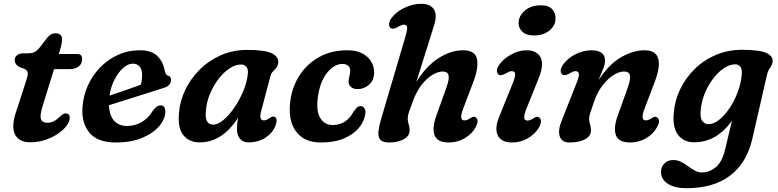

<svg xmlns="http://www.w3.org/2000/svg" viewBox="-20 -739 4100 1012"><path d="M110 -375.5 81.5 -386Q57.5 -399.5 57.5 -422Q57.5 -438 70 -448Q82.5 -458 103.5 -458H129Q147.5 -458 160.2 -463.8Q173 -469.5 187.5 -486.5L228.5 -539.5Q236.5 -549.5 247.2 -556.5Q258 -563.5 274 -563.5Q290.5 -563.5 298.8 -555Q307 -546.5 307 -533Q307 -510 295 -470.5L290 -454.5H386.5Q413 -454.5 413 -428Q413 -403 394.8 -388.8Q376.5 -374.5 346 -374.5H265L206 -185Q188.5 -129.5 196 -110.8Q203.5 -92 228 -92Q248 -92 263.8 -100Q279.5 -108 298 -126.5Q308.5 -135.5 314 -138.2Q319.5 -141 327 -141Q347.5 -141 347.5 -117.5Q347.5 -98.5 331 -76.2Q314.5 -54 285.5 -34.2Q256.5 -14.5 219 -1.8Q181.5 11 139.5 11Q79 11 58.2 -32.2Q37.5 -75.5 69 -162.5L115.5 -305.5Q126.5 -336.5 126.2 -351.8Q126 -367 110 -375.5Z M851.5 -152Q851.5 -113.5 820.5 -75.8Q789.5 -38 731.2 -13Q673 12 590.5 12Q495.5 12 452.8 -38Q410 -88 414.5 -169.5Q418 -231 442.2 -286Q466.5 -341 507.5 -383.2Q548.5 -425.5 602 -449.8Q655.5 -474 717 -474Q779.5 -474 810.2 -443Q841 -412 849 -363Q851 -355 854.8 -348.5Q858.5 -342 863.5 -341Q881.5 -338 881.5 -317.5Q881.5 -303.5 872 -292.2Q862.5 -281 839.5 -274.5Q802 -262.5 750.5 -246.2Q699 -230 646.8 -213.5Q594.5 -197 554.5 -184.5Q556.5 -129 582 -102Q607.5 -75 649 -75Q691.5 -75 727.5 -96Q763.5 -117 785.5 -155.5Q797.5 -171 806.5 -177.2Q815.5 -183.5 827.5 -183.5Q840.5 -183.5 846 -174Q851.5 -164.5 851.5 -152ZM679.5 -403.5Q655 -403.5 629.5 -381Q604 -358.5 584 -320.2Q564 -282 557.5 -235Q596 -248 641.8 -263.8Q687.5 -279.5 722.5 -292.5Q729 -314.5 729 -346.5Q729 -373 716 -388.2Q703 -403.5 679.5 -403.5Z M1356.5 -153Q1343.5 -104.5 1370.5 -104.5Q1380 -104.5 1387 -108.2Q1394 -112 1403 -118Q1418.5 -128.5 1428.5 -122.5Q1446 -113 1431.5 -75Q1416.5 -37.5 1378.5 -13Q1340.5 11.5 1289 11.5Q1261.5 11.5 1245.2 -7Q1229 -25.5 1229 -60.5Q1229 -73.5 1230.2 -87Q1231.5 -100.5 1235 -118.5Q1151.5 11.5 1032 11.5Q978 11.5 947 -25.8Q916 -63 923.5 -143.5Q928 -205.5 956.2 -264.8Q984.5 -324 1032.2 -371.8Q1080 -419.5 1144 -447.8Q1208 -476 1283.5 -476Q1376 -476 1412.8 -458Q1449.5 -440 1446.5 -408Q1444.5 -391.5 1436.2 -381.5Q1428 -371.5 1418.8 -362.2Q1409.5 -353 1405.5 -338ZM1065.5 -157.5Q1061 -115 1072 -98.5Q1083 -82 1103 -82Q1129 -82 1159.2 -107.8Q1189.5 -133.5 1217.2 -174.8Q1245 -216 1264 -263Q1283 -310 1286.5 -353Q1288.5 -375.5 1278.2 -387.2Q1268 -399 1250.5 -399Q1220.5 -399 1189.5 -378.2Q1158.5 -357.5 1131.8 -322.8Q1105 -288 1087 -245Q1069 -202 1065.5 -157.5Z M1785 -402Q1741.5 -402 1704.5 -356Q1667.5 -310 1656 -231.5Q1645 -153 1668.2 -116.5Q1691.5 -80 1733.5 -80Q1771 -80 1798.8 -98.8Q1826.5 -117.5 1843.5 -150.5Q1852 -162 1860.2 -171Q1868.5 -180 1881 -180Q1893.5 -180 1901.5 -167Q1909.5 -154 1904 -131Q1898 -96 1870 -63Q1842 -30 1792.2 -9Q1742.5 12 1671 12Q1582.5 12 1539.2 -47.5Q1496 -107 1511 -212Q1521 -284.5 1560.2 -344Q1599.5 -403.5 1663.2 -438.8Q1727 -474 1811 -474Q1859 -474 1890.8 -456.8Q1922.5 -439.5 1937.8 -412.2Q1953 -385 1952 -355Q1951 -315 1925 -292.2Q1899 -269.5 1864 -269.5Q1842 -269.5 1829.5 -280.8Q1817 -292 1817 -309.5Q1817.5 -321.5 1821.5 -336.2Q1825.5 -351 1826 -366.5Q1826 -382.5 1815 -392.2Q1804 -402 1785 -402Z M2487.5 -69.5Q2469 -34 2430.5 -11Q2392 12 2345 12Q2284.5 12 2270.5 -26.2Q2256.5 -64.5 2280 -129.5L2334 -280.5Q2349 -323 2344.2 -342.5Q2339.5 -362 2313 -362Q2289 -362 2259.8 -344.8Q2230.5 -327.5 2202.5 -292Q2174.5 -256.5 2154.5 -201Q2140.5 -163 2134.8 -146Q2129 -129 2129 -113.5Q2129 -98.5 2134 -84Q2139 -69.5 2139 -52Q2139 -22.5 2108.5 -5.2Q2078 12 2030 12Q1987.5 12 1977.5 -14.5Q1967.5 -41 1989.5 -114L2115 -539.5Q2126.5 -578 2126.2 -593.5Q2126 -609 2108.5 -609Q2101 -609 2093.2 -605.5Q2085.5 -602 2075 -595.5Q2052.5 -583 2040.5 -590.5Q2031 -596.5 2030.8 -610.2Q2030.5 -624 2041 -640Q2063 -673.5 2108.5 -696.2Q2154 -719 2199.5 -719Q2248 -719 2267 -690Q2286 -661 2267 -602.5L2174.5 -307.5Q2226.5 -391 2291.5 -432.5Q2356.5 -474 2421 -474Q2485.5 -474 2494.2 -426.8Q2503 -379.5 2474 -305L2420.5 -164Q2398 -104.5 2427.5 -104.5Q2435 -104.5 2442 -107Q2449 -109.5 2459 -116Q2467.5 -122 2474.5 -123.5Q2481.5 -125 2488.5 -119.5Q2506.5 -105.5 2487.5 -69.5Z M2794 -552Q2753.5 -552 2732.5 -572.5Q2711.5 -593 2713.5 -622Q2715.5 -657 2747.5 -684Q2779.5 -711 2831.5 -711Q2872.5 -711 2891.2 -689.8Q2910 -668.5 2908 -636.5Q2906 -602 2874.5 -577Q2843 -552 2794 -552ZM2755 -166.5Q2741 -132.5 2743 -118Q2745 -103.5 2761 -103.5Q2773 -103.5 2792.5 -116Q2801 -121.5 2808.2 -123Q2815.5 -124.5 2823 -119Q2831 -113 2831.2 -99.8Q2831.5 -86.5 2822 -69Q2802.5 -34.5 2764.2 -11.2Q2726 12 2679.5 12Q2621 12 2603.2 -26.5Q2585.5 -65 2614 -131L2680.5 -295Q2697 -335 2695.2 -349.5Q2693.5 -364 2677 -364Q2669.5 -364 2661.5 -360.2Q2653.5 -356.5 2643 -350.5Q2621 -338 2608.5 -345.5Q2599.5 -351.5 2599 -365.2Q2598.5 -379 2609.5 -395Q2631 -427 2671.8 -450.5Q2712.5 -474 2756 -474Q2810 -474 2829.5 -435.5Q2849 -397 2817.5 -322Z M2945 -345.5Q2935.5 -351.5 2935.2 -365.2Q2935 -379 2945.5 -395Q2969 -430.5 3011.5 -452.2Q3054 -474 3097 -474Q3169 -474 3169 -419Q3169 -399.5 3158.8 -375Q3148.5 -350.5 3134 -316Q3192.5 -403.5 3256 -438.8Q3319.5 -474 3376 -474Q3419.5 -474 3437.5 -452.5Q3455.5 -431 3452.5 -393Q3449.5 -355 3430 -305L3376.5 -164Q3354 -104.5 3383.5 -104.5Q3397.5 -104.5 3415 -116Q3423.5 -122 3430.5 -123.5Q3437.5 -125 3444.5 -119.5Q3463 -105.5 3443.5 -69.5Q3424 -33 3385.8 -10.5Q3347.5 12 3301 12Q3240.5 12 3226.5 -26.2Q3212.5 -64.5 3236 -129.5L3290 -280.5Q3304.5 -322 3300.2 -342Q3296 -362 3269 -362Q3243 -362 3212.5 -342.5Q3182 -323 3154.5 -287Q3127 -251 3110.5 -201Q3096.5 -160.5 3090.8 -142.8Q3085 -125 3085 -112.5Q3085 -99 3090 -84.2Q3095 -69.5 3095 -51.5Q3095 -22.5 3064.2 -5.2Q3033.5 12 2980.5 12Q2940 12 2929.8 -22Q2919.5 -56 2944.5 -113L3016.5 -295Q3033 -334.5 3031.2 -349.2Q3029.5 -364 3013 -364Q3001 -364 2979.5 -350.5Q2957 -338 2945 -345.5Z M3945.5 -8Q3915.5 121 3827.8 187Q3740 253 3598 253Q3536 253 3500 229.5Q3464 206 3464 167.5Q3464 140.5 3481.8 122.5Q3499.5 104.5 3529 104.5Q3551 104.5 3570 114.2Q3589 124 3606.8 137Q3624.5 150 3642 160Q3659.5 170 3679 170Q3720.5 170 3754 141.2Q3787.5 112.5 3802.5 46.5L3838 -102.5Q3799 -47.5 3748.8 -18.2Q3698.5 11 3638.5 11Q3584 11 3554 -27.8Q3524 -66.5 3531.5 -144.5Q3536 -207 3563.8 -266Q3591.5 -325 3639 -372.8Q3686.5 -420.5 3750.8 -448.5Q3815 -476.5 3892.5 -476.5Q3984.5 -476.5 4020.8 -459Q4057 -441.5 4052 -413.5Q4049 -393.5 4039.2 -382.2Q4029.5 -371 4022.5 -344ZM3673.5 -160.5Q3669 -119.5 3681.2 -102Q3693.5 -84.5 3715 -84.5Q3741.5 -84.5 3770.8 -107.8Q3800 -131 3825.8 -169.5Q3851.5 -208 3869 -255.2Q3886.5 -302.5 3890 -350Q3892 -374 3882.2 -387Q3872.5 -400 3855.5 -400Q3826 -400 3795.8 -379.8Q3765.5 -359.5 3739.2 -325Q3713 -290.5 3695.2 -247.8Q3677.5 -205 3673.5 -160.5Z"/></svg>

Font: Fraunces 9pt SuperSoft SemiBold
Style: Italic
Weight: 600
Italic angle: -16°
Version: Version 1.000;[0bf87f6ff]